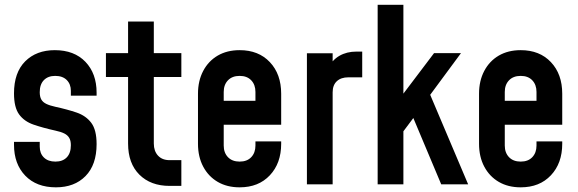

<svg xmlns="http://www.w3.org/2000/svg" viewBox="-20 -770 2413 802"><path d="M213.5 12.5Q132.5 12.5 85.5 -36.2Q38.5 -85 38.5 -165V-177.5H146V-157.5Q146 -129 163.5 -112Q181 -95 211.5 -95Q242 -95 259 -112.8Q276 -130.5 276 -163.5Q276 -182.5 269.2 -194Q262.5 -205.5 248.5 -212.5Q234.5 -219.5 211 -224.5Q159 -236 120 -249.5Q81 -263 59.8 -292.2Q38.5 -321.5 38.5 -380Q38.5 -467 85.2 -513.8Q132 -560.5 209 -560.5Q290 -560.5 336.8 -511.8Q383.5 -463 383.5 -383V-370.5H276V-390.5Q276 -418.5 258.8 -435.8Q241.5 -453 210.5 -453Q180.5 -453 163.2 -435.2Q146 -417.5 146 -385Q146 -366 152.5 -354.5Q159 -343 173.5 -336Q188 -329 211 -324Q261.5 -313 300.2 -299.8Q339 -286.5 361.2 -257Q383.5 -227.5 383.5 -168Q383.5 -81.5 337.2 -34.5Q291 12.5 213.5 12.5Z M688.5 6.5Q609.5 6.5 562.2 -40.5Q515 -87.5 515 -170.5V-448.5H422.5V-548H515V-680H622.5V-548H737.5V-448.5H622.5V-170.5Q622.5 -139 640 -120Q657.5 -101 688.5 -101H737.5V6.5Z M981 12.5Q928.5 12.5 889.5 -10.2Q850.5 -33 828.8 -74Q807 -115 807 -169.5V-378.5Q807 -432.5 828.8 -473.8Q850.5 -515 889.5 -537.8Q928.5 -560.5 981 -560.5Q1060 -560.5 1107.2 -510.5Q1154.5 -460.5 1154.5 -378.5V-249H899V-349H1047V-386Q1047 -416 1029.5 -434.5Q1012 -453 981 -453Q950 -453 932.2 -434.5Q914.5 -416 914.5 -386V-162Q914.5 -132 932.2 -113.5Q950 -95 981 -95Q1012 -95 1029.5 -113.5Q1047 -132 1047 -162V-179.5H1154.5V-169.5Q1154.5 -88 1107.2 -37.8Q1060 12.5 981 12.5Z M1262 0V-547.5H1369.5V-461.5L1350 -484.5Q1367.5 -519.5 1398 -537Q1428.5 -554.5 1468.5 -554.5H1493V-447H1435Q1404.5 -447 1387 -430.8Q1369.5 -414.5 1369.5 -384.5V0Z M1823 0 1706.5 -277 1656 -209.5V-367L1793 -548H1905.5L1777 -374L1935.5 0ZM1557.5 0V-750H1665V0Z M2155 12.5Q2102.5 12.5 2063.5 -10.2Q2024.5 -33 2002.8 -74Q1981 -115 1981 -169.5V-378.5Q1981 -432.5 2002.8 -473.8Q2024.5 -515 2063.5 -537.8Q2102.5 -560.5 2155 -560.5Q2234 -560.5 2281.2 -510.5Q2328.5 -460.5 2328.5 -378.5V-249H2073V-349H2221V-386Q2221 -416 2203.5 -434.5Q2186 -453 2155 -453Q2124 -453 2106.2 -434.5Q2088.5 -416 2088.5 -386V-162Q2088.5 -132 2106.2 -113.5Q2124 -95 2155 -95Q2186 -95 2203.5 -113.5Q2221 -132 2221 -162V-179.5H2328.5V-169.5Q2328.5 -88 2281.2 -37.8Q2234 12.5 2155 12.5Z"/></svg>

Font: Mohave Light SemiBold
Style: Regular
Weight: 600
Version: Version 2.003